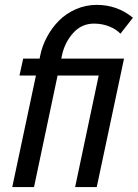

<svg xmlns="http://www.w3.org/2000/svg" viewBox="-20 -760 560 780"><path d="M126 -453.1H59.1L74.2 -522H141.1L143.1 -533.2Q150.9 -572.3 170.4 -609.1Q189.9 -646 218.8 -675.3Q247.6 -704.6 287.8 -722.4Q328.1 -740.2 373 -740.2Q456.5 -740.2 520 -688L469.2 -623Q452.6 -641.1 423.8 -652.6Q395 -664.1 361.8 -664.1Q311.5 -664.1 277.3 -626Q243.2 -587.9 231.9 -536.1L229 -522H483.9L373 0H285.2L380.9 -453.1H213.9L118.2 0H29.8Z"/></svg>

Font: Rawline Medium
Style: Italic
Weight: 500
Italic angle: -12°
Designer: Matt McInerney, Pablo Impallari, Rodrigo Fuenzalida
Foundry: Matt McInerney, Pablo Impallari, Rodrigo Fuenzalida
Version: Version 4.020;PS 004.020;hotconv 1.0.88;makeotf.lib2.5.64775